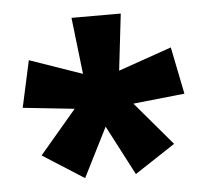

<svg xmlns="http://www.w3.org/2000/svg" viewBox="-40 -804 563 524"><g transform="rotate(-5 241.5 -542.0)"><path d="M309 -762H174L192 -607L48 -657L20 -529L161 -514L60 -395L173 -323L241 -458L312 -322L423 -395L322 -514L463 -529L437 -658L291 -607Z"/></g></svg>

Font: Noto Sans Lao Looped Condensed ExtraBold
Style: Regular
Weight: 800
Width: 3
Designer: Mark Frömberg, Ben Mitchell
Foundry: The Fontpad Ltd
Version: Version 1.002